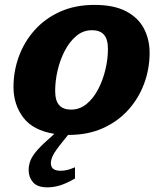

<svg xmlns="http://www.w3.org/2000/svg" viewBox="-20 -552 683 804"><path d="M245 38Q211.5 79 202.2 97.8Q193 116.5 193 131Q193 163 233 163Q247.5 163 260.8 160Q274 157 294 148.5V195.5Q256.5 217 230 224.8Q203.5 232.5 178.5 232.5Q136.5 232.5 118.2 211.2Q100 190 100 161Q100 138.5 108 119Q116 99.5 137.2 75.5Q158.5 51.5 199 16.5L207.5 8.5Q118 -6 77.2 -60.2Q36.5 -114.5 36.5 -187.5Q36.5 -254 59 -315.5Q81.5 -377 125 -425.8Q168.5 -474.5 231.5 -503Q294.5 -531.5 375.5 -531.5Q456.5 -531.5 507.5 -505Q558.5 -478.5 582.5 -432.8Q606.5 -387 606.5 -331Q606.5 -264.5 584 -203Q561.5 -141.5 518 -92.8Q474.5 -44 411.5 -15.5Q348.5 13 267.5 13H265ZM277.5 -93Q314 -93 342.8 -116.8Q371.5 -140.5 391.2 -178.5Q411 -216.5 421.5 -261Q432 -305.5 432 -347Q432 -388 415.2 -406.8Q398.5 -425.5 365.5 -425.5Q328.5 -425.5 300 -401.8Q271.5 -378 251.5 -339.8Q231.5 -301.5 221.2 -257.2Q211 -213 211 -171.5Q211 -130.5 227.8 -111.8Q244.5 -93 277.5 -93Z"/></svg>

Font: Newsreader Caption
Style: Bold Italic
Weight: 700
Italic angle: -17°
Designer: Hugues Gentile
Foundry: Production Type
Version: Version 1.001